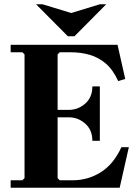

<svg xmlns="http://www.w3.org/2000/svg" viewBox="-20 -880 648 900"><path d="M549 -190H584L541 0H30V-35H85L95 -45V-625L85 -635H30V-670H531L567 -510L534 -500Q510 -553 476 -582Q442 -611 400.5 -623Q359 -635 311 -635H260L250 -625V-320L205 -365H303Q346 -365 379.5 -394.5Q413 -424 413 -475H448V-220H413Q413 -271 379.5 -300.5Q346 -330 303 -330H205L250 -375V-45L260 -35H321Q393 -35 453 -73Q513 -111 549 -190ZM448 -860H478L329 -710H298L149 -860H179L314 -819Z"/></svg>

Font: Brygada 1918
Style: Bold
Weight: 700
Designer: Mateusz Machalski | Borys Kosmynka | Przemek Hoffer
Foundry: NIEPODLEGLA 2018
Version: Version 3.006